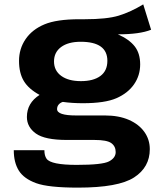

<svg xmlns="http://www.w3.org/2000/svg" viewBox="-20 -636 763 878"><path d="M43 51H183Q183 76 193 90Q213 118 330.5 118Q448 118 478.5 102Q509 86 509 59.5Q509 33 489 18.5Q469 4 412 4H286Q185 4 144 -25.5Q103 -55 103 -101Q103 -165 161 -202Q111 -229 89 -265.5Q67 -302 67 -357.5Q67 -413 97 -457Q127 -501 183 -524.5Q239 -548 343 -548Q355 -548 367 -548Q469 -548 523 -564.5Q577 -581 635 -616L671 -500Q619 -479 519 -479Q571 -456 596 -424Q621 -392 621 -341.5Q621 -291 593 -250.5Q565 -210 512.5 -187Q460 -164 359 -164Q310 -164 267 -170Q255 -166 248 -157.5Q241 -149 241 -137Q241 -108 328 -108H460Q523 -108 569 -88Q615 -68 640 -33Q665 2 665 46Q665 129 593 175.5Q521 222 337 222Q201 222 145 201.5Q89 181 66 144Q43 107 43 51ZM471 -358Q471 -445 349 -445Q292 -445 259.5 -421Q227 -397 227 -355Q227 -313 260 -289Q293 -265 350 -265Q407 -265 439 -288.5Q471 -312 471 -358Z"/></svg>

Font: Fix15 Mono
Style: Bold
Weight: 700
Designer: Carrois Corporate & Edenspiekermann AG
Foundry: Carrois Corporate GbR & Edenspiekermann AG
Version: Version 3.206